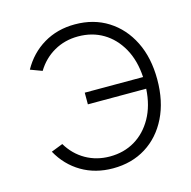

<svg xmlns="http://www.w3.org/2000/svg" viewBox="-106 -820 932 938"><g transform="rotate(-15 359.5 -351.0)"><path d="M353 13Q264 13 194.5 -28Q125 -69 84 -143L143 -166Q177 -109 231.5 -78Q286 -47 353 -47Q424 -47 479.5 -80Q535 -113 569.5 -174.5Q604 -236 609 -321H314V-380H609Q604 -465 569.5 -526.5Q535 -588 479.5 -621Q424 -654 353 -654Q286 -654 231.5 -623Q177 -592 143 -536L84 -558Q125 -632 194.5 -673.5Q264 -715 353 -715Q448 -715 520 -669.5Q592 -624 632.5 -542.5Q673 -461 673 -351Q673 -241 632.5 -159Q592 -77 520 -32Q448 13 353 13Z"/></g></svg>

Font: Zen Kaku Gothic Antique
Style: Regular
Weight: 400
Designer: Yoshimichi Ohira
Foundry: Positype
Version: Version 1.001